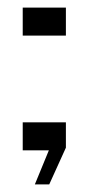

<svg xmlns="http://www.w3.org/2000/svg" viewBox="-20 -397 234 507"><path d="M72 90 109 0H40V-74H154V-7L110 90ZM40 -303V-377H154V-303Z"/></svg>

Font: Big Shoulders Text Thin Thin
Style: Regular
Weight: 250
Version: Version 2.002